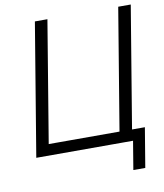

<svg xmlns="http://www.w3.org/2000/svg" viewBox="-95 -805 888 1038"><g transform="rotate(-10 349.5 -286.0)"><path d="M573.2 0H46.9L167.5 -727.5H236.3L126 -61.5H514.6L625 -727.5H693.8ZM552.2 156.2 578.1 0H536.1L546.4 -61H653.8L617.7 156.2Z"/></g></svg>

Font: Inter 18pt Light
Style: Italic
Weight: 300
Italic angle: -9.3988°
Designer: Rasmus Andersson
Foundry: rsms
Version: Version 4.001;git-66647c0bb